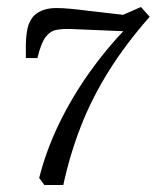

<svg xmlns="http://www.w3.org/2000/svg" viewBox="-20 -529 448 549"><path d="M107 0 92 -20Q112 -99 148.5 -174.5Q185 -250 234.5 -320Q284 -390 343 -451L310 -477L383 -509L408 -481Q340 -404 291.5 -326.5Q243 -249 211.5 -168.5Q180 -88 161 0ZM54 -363Q53 -404 55.5 -427.5Q58 -451 64 -464Q70 -477 78 -485Q101 -506 141 -506Q158 -506 180 -504Q202 -502 233 -498L381 -481L351 -439L184 -446Q159 -447 141 -443.5Q123 -440 110 -422.5Q97 -405 87 -363Z"/></svg>

Font: Rasa Light
Style: Italic
Weight: 300
Italic angle: -7.10001°
Designer: Anna Giedrys (Yrsa+Rasa design), David Brezina (Yrsa art-direction, Rasa art-direction, design)
Foundry: Rosetta Type Foundry
Version: Version 2.004